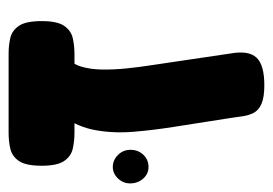

<svg xmlns="http://www.w3.org/2000/svg" viewBox="-116 -511 634 446"><g transform="rotate(-90 201.0 -288.0)"><path d="M226 9Q198 9 183 2.5Q168 -4 162 -15.5Q156 -27 154 -41Q152 -55 150 -69L129 -203Q122 -247 118 -293.5Q114 -340 121.5 -382.5Q129 -425 154 -458L290 -446Q276 -438 269.5 -417Q263 -396 262.5 -369Q262 -342 265 -312Q268 -282 272.5 -253.5Q277 -225 280 -203L300 -68Q307 -27 290 -9Q273 9 226 9ZM116 -432Q96 -432 78.5 -436Q61 -440 50 -456Q39 -472 39 -508Q39 -545 50 -561Q61 -577 78.5 -581Q96 -585 115 -585H299Q319 -585 336 -581Q353 -577 364 -561Q375 -545 375 -508Q375 -472 364 -456Q353 -440 335.5 -436Q318 -432 298 -432ZM36 -260Q20 -260 9 -272.5Q-2 -285 -2 -303Q-2 -319 9.5 -331Q21 -343 36 -343Q52 -343 64 -331Q76 -319 76 -302Q76 -284 64.5 -272Q53 -260 36 -260Z"/></g></svg>

Font: Fredoka SemiCondensed SemiBold
Style: Regular
Weight: 600
Width: 4
Designer: Ben Nathan
Foundry: Milena B. Brandão, Ben Nathan
Version: Version 2.001